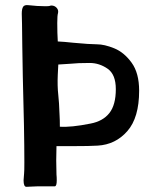

<svg xmlns="http://www.w3.org/2000/svg" viewBox="-20 -723 559 741"><path d="M260 -159H198L197 -104L198 -49Q199 -40 199 -27Q199 -5 192 -4H146Q120 -4 104 -3Q88 -2 82 -2Q71 -2 71 -27Q71 -32 73 -54Q74 -61 74 -97Q74 -216 68 -428L66 -546L65 -630Q64 -648 64 -670Q64 -688 69 -696.5Q74 -705 90 -703Q124 -699 154 -699Q168 -699 171 -700Q178 -703 186.5 -700.5Q195 -698 200.5 -690.5Q206 -683 204 -673Q201 -664 201 -634Q201 -595 203 -563Q226 -562 263 -558Q327 -552 354 -552Q383 -552 421 -536.5Q459 -521 488 -481Q517 -441 517 -373Q517 -269 471.5 -217Q426 -165 357 -161Q327 -159 260 -159ZM252 -477 205 -474 203 -435Q201 -391 205 -356Q208 -332 210 -276Q211 -262 211 -234Q254 -231 329 -246Q377 -255 402 -286.5Q427 -318 427 -379Q427 -436 395 -458Q363 -480 326 -480Q279 -480 252 -477Z"/></svg>

Font: Barrio
Style: Regular
Weight: 400
Designer: Pablo Cosgaya & Sergio Jimenez
Foundry: Pablo Cosgaya & Sergio Jimenez
Version: Version 1.005